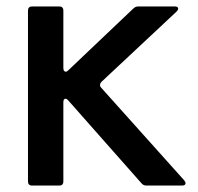

<svg xmlns="http://www.w3.org/2000/svg" viewBox="-20 -577 615 597"><path d="M80 0Q67 0 67 -13V-544Q67 -557 80 -557H164Q177 -557 177 -544V-366Q177 -354 185 -354Q188 -354 193 -359L394 -550Q401 -557 410 -557H523Q534 -557 534 -550Q534 -546 529 -541L296 -323Q291 -318 291 -312Q291 -308 294 -305L553 -16Q557 -10 557 -8Q557 0 546 0H435Q426 0 420 -7L192 -265Q188 -270 184 -270Q177 -270 177 -259V-13Q177 0 164 0Z"/></svg>

Font: Open Sauce Two Medium
Style: Regular
Weight: 500
Designer: Alfredo Marco Pradil
Foundry: Creative Sauce Fz LLC
Version: Version 1.477